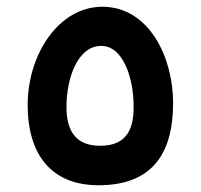

<svg xmlns="http://www.w3.org/2000/svg" viewBox="-20 -547 595 569"><path d="M272 2C437 2 493 -99 493 -242C493 -377 422 -527 283 -527C155 -527 62 -387 62 -236C62 -88 133 2 272 2ZM277 -115C207 -115 177 -156 177 -230C177 -317 211 -411 280 -411C345 -411 376 -316 376 -231C376 -172 361 -115 277 -115Z"/></svg>

Font: Noto Sans Arabic UI SmBd
Style: Regular
Weight: 600
Designer: Monotype Design Team, Nadine Chahine and Nizar Qandah
Foundry: Monotype Imaging Inc.
Version: Version 2.010